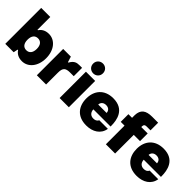

<svg xmlns="http://www.w3.org/2000/svg" viewBox="131 -1774 2765 2765"><g transform="rotate(45 1514.0 -391.5)"><path d="M58.6 -730V1.5H229.5L243.2 -65.4H252.4C283.7 -18.6 332 9.8 403.3 9.8C526.4 9.8 622.1 -101.1 622.1 -267.6C622.1 -434.1 526.4 -544.9 403.3 -544.9C332 -544.9 283.7 -516.6 252.4 -469.7H243.2V-730ZM242.7 -267.6C242.7 -348.6 280.3 -388.2 336.9 -388.2C393.6 -388.2 431.6 -348.6 431.6 -267.6C431.6 -186.5 393.6 -147 336.9 -147C280.3 -147 242.7 -186.5 242.7 -267.6Z M888.2 -241.7C888.2 -339.8 922.4 -366.2 1010.7 -366.2H1085.4V-536.1H1033.7C976.6 -536.1 933.6 -524.9 892.6 -450.2H883.3V-450.7L856.4 -536.1H700.2V0H888.2Z M1163.6 -536.1V0H1351.6V-536.1ZM1154.3 -692.9C1154.3 -632.8 1200.7 -592.8 1254.9 -592.8C1308.6 -592.8 1354 -632.8 1354 -692.9C1354 -752.9 1308.6 -793 1254.9 -793C1200.7 -793 1154.3 -752.9 1154.3 -692.9Z M1713.4 9.3C1844.2 9.3 1949.7 -54.7 1969.2 -177.7H1793.5C1778.3 -143.6 1749 -133.8 1713.9 -133.8C1662.6 -133.8 1625 -167.5 1622.6 -228.5H1972.7V-244.1C1972.7 -358.9 1941.9 -544.9 1713.9 -544.9C1532.2 -544.9 1439.5 -425.8 1439.5 -268.1C1439.5 -110.8 1527.3 9.3 1713.4 9.3ZM1623 -326.7C1626 -373 1659.2 -402.3 1709 -402.3C1758.8 -402.3 1791.5 -375.5 1794.4 -326.7Z M2103 -593.3V-536.1H2028.8V-379.9H2106V0H2293.9V-379.9H2421.4V-536.1H2291V-553.7C2292.5 -581.5 2303.7 -596.2 2340.8 -596.2H2418.5V-752H2296.4C2168.5 -752 2107.4 -704.1 2103 -593.3Z M2739.3 9.3C2870.1 9.3 2975.6 -54.7 2995.1 -177.7H2819.3C2804.2 -143.6 2774.9 -133.8 2739.7 -133.8C2688.5 -133.8 2650.9 -167.5 2648.4 -228.5H2998.5V-244.1C2998.5 -358.9 2967.8 -544.9 2739.7 -544.9C2558.1 -544.9 2465.3 -425.8 2465.3 -268.1C2465.3 -110.8 2553.2 9.3 2739.3 9.3ZM2648.9 -326.7C2651.9 -373 2685.1 -402.3 2734.9 -402.3C2784.7 -402.3 2817.4 -375.5 2820.3 -326.7Z"/></g></svg>

Font: Wand UI Pro Black
Style: Regular
Weight: 900
Designer: Andreas Faust
Version: Version 1.003;FEAKit 1.0